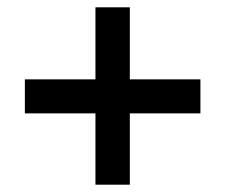

<svg xmlns="http://www.w3.org/2000/svg" viewBox="-20 -616 617 525"><path d="M335 -399H528V-306H335V-111H241V-306H48V-399H241V-596H335Z"/></svg>

Font: Noto Sans Khmer SemiBold
Style: Regular
Weight: 600
Version: Version 2.003